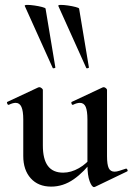

<svg xmlns="http://www.w3.org/2000/svg" viewBox="-20 -751 541 784"><path d="M189 11Q136 11 105.5 -23Q75 -57 75 -114V-263Q75 -298 67.5 -314.5Q60 -331 44 -331Q32 -331 16 -323Q12 -322 9.5 -328Q7 -334 10 -335L136 -394Q139 -395 141 -395Q145 -395 150 -391Q155 -387 155 -384V-157Q155 -101 175.5 -73.5Q196 -46 238 -46Q270 -46 302.5 -64.5Q335 -83 356 -113L362 -101Q324 -49 281 -19Q238 11 189 11ZM417 -384V-113Q417 -79 424 -64.5Q431 -50 448 -50Q456 -50 467 -53.5Q478 -57 493 -62Q497 -64 500 -58.5Q503 -53 499 -51L368 12Q366 13 364 13Q355 13 346 -11Q337 -35 337 -79V-263Q337 -298 330 -314.5Q323 -331 306 -331Q294 -331 278 -323Q274 -322 272 -328Q270 -334 273 -335L399 -394Q401 -395 403 -395Q408 -395 412.5 -391Q417 -387 417 -384ZM332 -474Q333 -471 338.5 -472.5Q344 -474 343 -476L303 -716Q302 -719 288.5 -722.5Q275 -726 258 -728.5Q241 -731 229 -731Q217 -731 218 -727ZM195 -474Q196 -471 201.5 -472.5Q207 -474 206 -476L166 -716Q165 -719 151.5 -722.5Q138 -726 121 -728.5Q104 -731 92 -731Q80 -731 81 -727Z"/></svg>

Font: Cormorant Garamond Light SemiBold
Style: Regular
Weight: 600
Version: Version 4.001